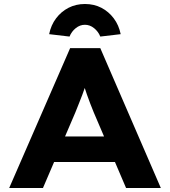

<svg xmlns="http://www.w3.org/2000/svg" viewBox="-20 -941 851 961"><path d="M26 0 331 -700H482L785 0H611L449 -379Q440 -401 431.5 -423Q423 -445 415 -468Q407 -491 400 -513Q393 -535 387 -555L421 -556Q415 -532 407.5 -510Q400 -488 392 -466.5Q384 -445 375 -423Q366 -401 357 -378L195 0ZM169 -130 224 -258H584L625 -130ZM328 -758 226 -770Q235 -815 260.5 -849Q286 -883 323 -902Q360 -921 405 -921Q451 -921 487.5 -902Q524 -883 549.5 -849Q575 -815 584 -770L482 -758Q472 -783 451 -800Q430 -817 405 -817Q380 -817 359 -800Q338 -783 328 -758Z"/></svg>

Font: Lexend Exa
Style: Bold
Weight: 700
Designer: Bonnie Shaver-Troup, Thomas Jockin
Foundry: Lexend
Version: Version 1.007